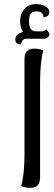

<svg xmlns="http://www.w3.org/2000/svg" viewBox="-20 -906 260 926"><path d="M189 -663.1Q173.3 -607.9 173.3 -506.3V-52.7Q173.3 -23.4 161.6 -12.2Q149.4 0 126.5 0Q103 0 82 -8.3Q98.1 -63.5 98.1 -165V-618.2Q98.1 -647.5 109.9 -659.2Q121.6 -671.4 145 -671.4Q168.5 -671.4 189 -663.1ZM207.5 -759.8Q217.8 -749.5 217.8 -740.2Q217.8 -736.8 216.3 -733.4Q210 -719.2 188 -719.2H113.8Q100.1 -719.2 95.2 -716.3Q85.4 -710.4 83 -698.2L81.5 -691.4L74.7 -692.4Q53.7 -696.8 53.7 -714.8Q53.7 -735.8 75.2 -746.1Q83.5 -750 90.8 -752Q77.1 -773.4 77.1 -802.7Q77.1 -837.9 96.2 -861.3Q114.7 -883.3 144.5 -885.7L151.9 -886.2Q178.2 -886.2 195.8 -877.4Q217.8 -866.7 217.8 -846.2Q217.8 -828.1 196.3 -823.7L189.9 -822.8L189 -829.6Q186.5 -841.3 175.8 -847.7Q170.9 -850.6 156.7 -850.6H151.4Q134.3 -850.1 127 -838.4Q120.1 -827.1 120.1 -802.7Q120.1 -754.9 151.9 -754.9H183.1Q191.4 -754.9 198.2 -760.3L203.1 -764.6Z"/></svg>

Font: Sukar
Style: Regular
Weight: 400
Designer: Dario Muhafara - Ghiath Alsory
Foundry: Dario Muhafara - Ghiath Alsory
Version: Version 1.00 March 17, 2016, initial release